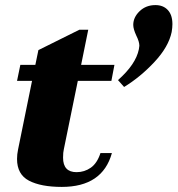

<svg xmlns="http://www.w3.org/2000/svg" viewBox="-20 -725 698 755"><path d="M658 -630Q658 -616 655 -599Q643 -541 587.5 -481.5Q532 -422 468 -383L444 -410Q514 -472 526 -531Q528 -541 528 -545Q528 -561 516 -585Q504 -611 504 -627Q504 -657 529 -681Q554 -705 591 -705Q622 -705 640 -685.5Q658 -666 658 -630ZM231 -138Q228 -126 228 -105Q228 -48 281 -48Q312 -48 337 -65.5Q362 -83 375 -123H420Q383 10 223 10Q141 10 94 -14.5Q47 -39 47 -100Q47 -118 51 -137L106 -407H47L60 -470H119L131 -528L292 -608H327L299 -470H430L418 -407H286Z"/></svg>

Font: Taviraj ExtraBold
Style: Italic
Weight: 800
Italic angle: -12°
Designer: Katatrad Team
Foundry: CadsonDemak
Version: Version 1.001